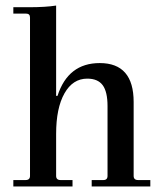

<svg xmlns="http://www.w3.org/2000/svg" viewBox="-20 -671 592 691"><path d="M28 0V-23H72Q88 -23 88 -38V-608Q88 -622 74 -622H28V-645H84Q144 -645 182 -651V-326H187Q225 -444 339 -444Q461 -444 461 -304V-38Q461 -23 477 -23H521V0H310V-23H352Q367 -23 367 -38V-289Q367 -341 349.5 -364.5Q332 -388 294 -388Q242 -388 212 -335Q182 -282 182 -189V-38Q182 -23 198 -23H241V0Z"/></svg>

Font: Arapey
Style: Regular
Weight: 400
Designer: Eduardo Rodriguez Tunni
Foundry: Eduardo Rodriguez Tunni
Version: Version 4.000